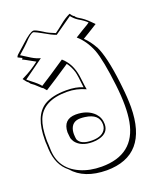

<svg xmlns="http://www.w3.org/2000/svg" viewBox="-167 -961 888 1107"><g transform="rotate(-20 277.5 -407.0)"><path d="M158 -192 156 -208Q154 -222 154 -230Q156 -309 233 -310Q305 -310 346 -268Q372 -240 372 -201Q372 -147 312 -132Q294 -127 271 -127Q202 -127 170 -168Q162 -180 158 -192ZM186 -189 188 -175Q203 -137 272 -137Q340 -137 358 -180Q362 -191 362 -203Q362 -267 278 -278Q264 -280 250 -280Q198 -280 187 -229Q185 -218 185 -207Q185 -195 186 -189ZM95 -798Q148 -847 169 -848Q181 -848 224 -821Q226 -820 227 -819Q246 -806 287 -790Q312 -808 338 -829Q367 -853 399 -868Q408 -854 417 -847Q419 -848 419 -848Q425 -836 443 -826Q471 -810 498 -783L520 -761Q497 -746 462 -725Q439 -712 427 -704Q459 -673 482 -631V-632Q517 -563 537 -396Q538 -387 540 -369Q548 -300 548 -242Q546 53 293 54Q155 53 87 -27Q23 -77 18 -178L17 -206Q17 -210 16 -219Q16 -228 16 -232Q16 -380 93 -429Q143 -460 230 -460Q290 -460 330 -442Q322 -520 316 -540Q305 -576 285 -602Q176 -529 126 -498Q118 -508 108 -519L106 -518Q102 -522 69 -552Q51 -565 50 -566Q46 -571 42 -577Q32 -583 17 -605Q16 -606 16 -607L26 -612Q76 -636 125 -674Q121 -676 67 -706Q58 -711 51 -714Q53 -717 57 -721Q54 -723 31 -734Q32 -741 39 -748Q58 -765 84 -788Q92 -795 95 -798ZM103 -707Q131 -690 156 -684Q83 -632 45 -604L35 -597Q37 -594 55 -580Q97 -548 109 -531Q162 -564 267 -635Q319 -590 331 -511Q332 -501 335 -480Q339 -443 343 -425Q289 -450 230 -450Q83 -450 44 -352Q26 -306 26 -232Q26 -228 26 -220Q27 -210 27 -206L28 -178Q28 -53 142 -2Q200 24 273 24Q475 24 510 -164Q518 -208 518 -262Q518 -320 510 -388Q491 -550 466 -616Q438 -685 391 -725Q417 -741 438 -754L460 -767Q463 -769 470 -773Q480 -779 485 -783Q469 -800 434 -820Q412 -834 396 -855Q389 -851 288 -779Q263 -787 210 -818Q187 -831 168 -839H165Q149 -839 109 -796Q108 -795 107 -794Q98 -784 49 -741Q59 -735 76 -724Q95 -712 103 -707Z"/></g></svg>

Font: Londrina Shadow
Style: Regular
Weight: 400
Designer: Marcelo Magalhaes
Foundry: Marcelo Magalhães
Version: Version 1.001 2011